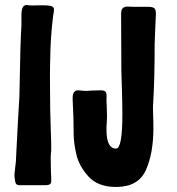

<svg xmlns="http://www.w3.org/2000/svg" viewBox="-20 -726 703 761"><path d="M140 -705Q162 -705 172 -704Q184 -703 189 -699Q194 -695 194 -688Q194 -683 193 -677Q192 -671 191 -666Q180 -581 179 -491Q178 -465 178 -411L179 -290Q180 -275 180 -259L181 -219Q183 -167 183 -142Q183 -123 182 -119Q181 -115 181 -96L182 -41Q183 -29 183 -11Q184 2 175.5 5.5Q167 9 153 8H62Q47 9 43 1.5Q39 -6 38 -23Q36 -30 40 -60Q44 -88 44 -108Q44 -115 51 -243Q57 -337 57 -346L59 -444L61 -535L63 -589L65 -625V-667Q65 -706 85 -706Q90 -706 93 -705Q106 -704 118.5 -704.5Q131 -705 140 -705ZM598 -671 596 -630Q593 -561 593 -553Q593 -410 587 -316Q586 -303 586.5 -290Q587 -277 587 -267Q588 -252 588 -218Q588 -118 558 -51.5Q528 15 440 15Q368 15 330.5 -26.5Q293 -68 282.5 -114.5Q272 -161 272 -193Q272 -261 268 -330Q266 -368 289 -368Q295 -368 301.5 -367Q308 -366 313 -366Q323 -365 342 -367L377 -368Q395 -368 399 -361.5Q403 -355 402.5 -345Q402 -335 402 -331Q402 -317 403 -308L404 -267Q404 -248 403 -238Q402 -230 402 -212Q402 -137 440 -137Q465 -137 465 -272Q465 -314 463 -380Q461 -432 461 -445L460 -672Q460 -688 467 -694Q474 -700 486 -700L508 -699H567Q585 -699 591.5 -693.5Q598 -688 598 -671Z"/></svg>

Font: Barrio
Style: Regular
Weight: 400
Designer: Pablo Cosgaya & Sergio Jimenez
Foundry: Pablo Cosgaya & Sergio Jimenez
Version: Version 1.005